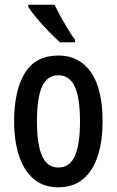

<svg xmlns="http://www.w3.org/2000/svg" viewBox="-20 -786 496 816"><path d="M416 -270Q416 -189 396.5 -126Q377 -63 335 -26.5Q293 10 227 10Q164 10 122.5 -26Q81 -62 60.5 -125Q40 -188 40 -270Q40 -401 85.5 -475.5Q131 -550 229 -550Q317 -550 366.5 -479Q416 -408 416 -270ZM137 -270Q137 -172 159 -123Q181 -74 228 -74Q276 -74 298 -122.5Q320 -171 320 -270Q320 -369 298 -417.5Q276 -466 228 -466Q180 -466 158.5 -417.5Q137 -369 137 -270ZM212 -766Q222 -744 237.5 -716Q253 -688 269 -661.5Q285 -635 299 -617V-606H235Q216 -623 189 -650.5Q162 -678 137.5 -707Q113 -736 100 -757V-766Z"/></svg>

Font: Noto Sans Kannada ExtraCondensed Medium
Style: Regular
Weight: 500
Width: 2
Designer: Jelle Bosma - Monotype Design Team
Foundry: Monotype Imaging Inc.
Version: Version 2.005; ttfautohint (v1.8.4.7-5d5b)